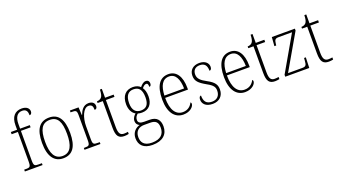

<svg xmlns="http://www.w3.org/2000/svg" viewBox="-70 -1494 4393 2457"><g transform="rotate(-20 2126.0 -266.0)"><path d="M31 0H272V-25H227C174 -25 161 -31 161 -103V-506H293V-536H161V-599C161 -686 193 -742 263 -742C320 -742 334 -705 334 -655C352 -655 367 -670 367 -698C367 -739 332 -772 266 -772C174 -772 120 -711 120 -597V-536H35V-506H120V-103C120 -31 107 -25 55 -25H31Z M553 10C679 10 745 -78 745 -267C745 -455 679 -543 557 -543C427 -543 362 -454 362 -267C362 -79 434 10 553 10ZM554 -21C449 -21 404 -109 404 -267C404 -430 446 -512 556 -512C661 -512 703 -433 703 -267C703 -113 664 -21 554 -21Z M843 0H1060V-25H1034C978 -25 965 -30 965 -100V-278C965 -388 1009 -511 1082 -511C1126 -511 1140 -486 1140 -435C1165 -435 1175 -453 1175 -477C1175 -516 1147 -544 1094 -544C1021 -544 988 -485 966 -429H963L957 -536H839V-511H849C913 -511 924 -506 924 -438V-101C924 -30 911 -25 855 -25H843Z M1385 10C1404 10 1426 7 1444 3V-26C1424 -23 1410 -21 1389 -21C1340 -21 1318 -50 1318 -137V-505H1435V-536H1318V-657H1292C1290 -600 1282 -569 1266 -552C1253 -538 1232 -529 1205 -528V-505H1276V-142C1276 -29 1307 10 1385 10Z M1685 240C1825 240 1896 170 1896 63C1896 -23 1853 -76 1757 -76H1684C1636 -76 1603 -88 1603 -128C1603 -163 1621 -186 1642 -203C1653 -198 1683 -195 1698 -195C1797 -195 1847 -262 1847 -364C1847 -421 1833 -459 1815 -485C1836 -509 1851 -523 1873 -523C1892 -523 1898 -507 1898 -473C1917 -473 1925 -489 1925 -513C1925 -538 1911 -559 1879 -559C1843 -559 1816 -527 1798 -506C1778 -527 1742 -543 1698 -543C1597 -543 1542 -477 1542 -365C1542 -301 1566 -241 1616 -214C1595 -197 1569 -166 1569 -128C1569 -88 1590 -67 1615 -57C1563 -44 1506 2 1506 85C1506 181 1566 240 1685 240ZM1695 -225C1625 -225 1583 -270 1583 -364C1583 -468 1626 -513 1694 -513C1767 -513 1806 -471 1806 -365C1806 -265 1768 -225 1695 -225ZM1688 210C1579 210 1545 153 1545 84C1545 1 1599 -38 1667 -38H1749C1823 -38 1857 -10 1857 67C1857 154 1807 210 1688 210Z M2189 10C2285 10 2335 -49 2335 -84C2335 -96 2330 -102 2324 -106C2303 -61 2261 -22 2193 -22C2099 -22 2039 -104 2040 -271H2351V-294C2351 -451 2288 -543 2181 -543C2063 -543 1997 -451 1997 -262C1997 -88 2071 10 2189 10ZM2309 -302H2041C2047 -431 2087 -512 2180 -512C2267 -512 2307 -427 2309 -302Z M2588 10C2677 10 2736 -45 2736 -133C2736 -197 2711 -239 2617 -289C2541 -330 2503 -362 2503 -421C2503 -473 2532 -513 2597 -513C2659 -513 2692 -481 2692 -403C2712 -403 2723 -419 2723 -448C2723 -496 2683 -542 2601 -542C2517 -542 2464 -493 2464 -418C2464 -344 2500 -309 2602 -251C2681 -208 2698 -178 2698 -130C2698 -65 2660 -20 2589 -20C2508 -20 2481 -67 2481 -143C2465 -143 2452 -129 2452 -94C2452 -45 2488 10 2588 10Z M3030 10C3126 10 3176 -49 3176 -84C3176 -96 3171 -102 3165 -106C3144 -61 3102 -22 3034 -22C2940 -22 2880 -104 2881 -271H3192V-294C3192 -451 3129 -543 3022 -543C2904 -543 2838 -451 2838 -262C2838 -88 2912 10 3030 10ZM3150 -302H2882C2888 -431 2928 -512 3021 -512C3108 -512 3148 -427 3150 -302Z M3437 10C3456 10 3478 7 3496 3V-26C3476 -23 3462 -21 3441 -21C3392 -21 3370 -50 3370 -137V-505H3487V-536H3370V-657H3344C3342 -600 3334 -569 3318 -552C3305 -538 3284 -529 3257 -528V-505H3328V-142C3328 -29 3359 10 3437 10Z M3577 0H3904L3909 -143H3885L3882 -104C3878 -49 3870 -31 3820 -31H3626L3903 -510V-536H3589L3580 -415H3605L3607 -434C3614 -488 3620 -505 3672 -505H3853L3577 -26Z M4169 10C4188 10 4210 7 4228 3V-26C4208 -23 4194 -21 4173 -21C4124 -21 4102 -50 4102 -137V-505H4219V-536H4102V-657H4076C4074 -600 4066 -569 4050 -552C4037 -538 4016 -529 3989 -528V-505H4060V-142C4060 -29 4091 10 4169 10Z"/></g></svg>

Font: Noto Serif Devanagari SemiCondensed ExtraLight
Style: Regular
Weight: 200
Width: 4
Designer: Universal Thirst, Indian Type Foundry and the Monotype Design Team
Foundry: Monotype Imaging Inc.
Version: Version 2.004